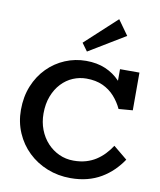

<svg xmlns="http://www.w3.org/2000/svg" viewBox="-104 -1064 968 1158"><g transform="rotate(10 380.0 -484.5)"><path d="M407 13Q331 13 264.5 -13.5Q198 -40 148 -88Q98 -136 70 -201Q42 -266 42 -341Q42 -422 69 -488Q96 -554 143 -601.5Q190 -649 251 -674.5Q312 -700 379 -700Q446 -700 497.5 -678Q549 -656 586.5 -616.5Q624 -577 647 -525L588 -543V-686H707V-455L621 -448Q602 -489 572 -522.5Q542 -556 499.5 -575.5Q457 -595 399 -595Q357 -595 317.5 -578.5Q278 -562 247 -529Q216 -496 198 -449Q180 -402 180 -343Q180 -290 197.5 -244.5Q215 -199 246 -165.5Q277 -132 318 -113Q359 -94 407 -94Q449 -94 483 -104Q517 -114 544 -131.5Q571 -149 593.5 -172.5Q616 -196 635 -225L720 -155Q696 -119 664.5 -88Q633 -57 594 -34Q555 -11 508.5 1Q462 13 407 13ZM373 -756 338 -804 531 -982 596 -891Z"/></g></svg>

Font: BioRhyme
Style: Bold
Weight: 700
Designer: Aoife Mooney
Foundry: Aoife Mooney Type
Version: Version 1.600;gftools[0.9.33]